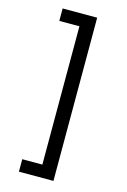

<svg xmlns="http://www.w3.org/2000/svg" viewBox="-136 -845 687 1042"><g transform="rotate(15 207.5 -323.5)"><path d="M81 65H194V-712H81V-782H275V135H81Z"/></g></svg>

Font: utamil25
Style: Book
Weight: 400
Designer: Jelle Bosma - Monotype Design Team
Foundry: Monotype Imaging Inc.
Version: Version 2.003